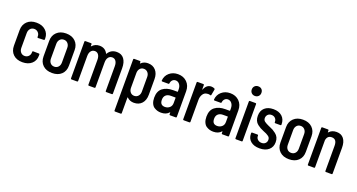

<svg xmlns="http://www.w3.org/2000/svg" viewBox="-49 -1462 4463 2397"><g transform="rotate(20 2182.0 -263.0)"><path d="M34 -151V-358Q34 -429 79.5 -473Q125 -517 202 -517Q278 -517 324 -475Q370 -433 370 -369V-356Q370 -346 360 -346L284 -343Q274 -343 274 -353V-363Q274 -392 253.5 -413Q233 -434 202 -434Q170 -434 150 -411Q130 -388 130 -352V-157Q130 -121 150 -98Q170 -75 202 -75Q233 -75 253.5 -96Q274 -117 274 -146V-156Q274 -166 284 -166L360 -165Q370 -165 370 -155V-140Q370 -74 324.5 -33Q279 8 202 8Q125 8 79.5 -35Q34 -78 34 -151Z M427 -151V-358Q427 -429 473 -473Q519 -517 596 -517Q674 -517 719.5 -473Q765 -429 765 -358V-151Q765 -78 719.5 -35Q674 8 596 8Q518 8 472.5 -35.5Q427 -79 427 -151ZM596 -76Q628 -76 648.5 -98.5Q669 -121 669 -158V-352Q669 -388 648.5 -411Q628 -434 596 -434Q563 -434 543 -411Q523 -388 523 -352V-158Q523 -121 543 -98.5Q563 -76 596 -76Z M1270 -516Q1333 -516 1366.5 -471.5Q1400 -427 1400 -347V-10Q1400 0 1390 0H1315Q1305 0 1305 -10V-340Q1305 -384 1287 -408.5Q1269 -433 1239 -433Q1207 -433 1188 -408.5Q1169 -384 1169 -341V-10Q1169 0 1159 0H1084Q1074 0 1074 -10V-340Q1074 -384 1056 -408.5Q1038 -433 1008 -433Q976 -433 957 -408.5Q938 -384 938 -341V-10Q938 0 928 0H853Q843 0 843 -10V-499Q843 -509 853 -509H928Q938 -509 938 -499V-474Q938 -468 943 -473Q982 -516 1040 -516Q1116 -516 1149 -450Q1151 -445 1154 -451Q1155 -452 1155 -453Q1194 -516 1270 -516Z M1683 -517Q1749 -517 1787.5 -473.5Q1826 -430 1826 -359V-151Q1826 -77 1787.5 -34.5Q1749 8 1683 8Q1629 8 1592 -28Q1587 -33 1587 -26V181Q1587 191 1577 191H1501Q1491 191 1491 181V-499Q1491 -509 1501 -509H1577Q1587 -509 1587 -499V-483Q1587 -476 1593 -482Q1629 -517 1683 -517ZM1731 -352Q1731 -388 1710.5 -411Q1690 -434 1658 -434Q1626 -434 1606.5 -411Q1587 -388 1587 -352V-157Q1587 -121 1606.5 -98Q1626 -75 1658 -75Q1690 -75 1710.5 -98Q1731 -121 1731 -157Z M2083 -517Q2156 -517 2202.5 -471Q2249 -425 2249 -350V-10Q2249 0 2239 0H2163Q2153 0 2153 -10V-32Q2153 -39 2148 -34Q2112 8 2044 8Q2019 8 1997 2Q1975 -4 1952 -18.5Q1929 -33 1915 -64.5Q1901 -96 1901 -140Q1901 -227 1953.5 -267.5Q2006 -308 2091 -308H2149Q2153 -308 2153 -312V-341Q2153 -382 2132.5 -408Q2112 -434 2081 -434Q2056 -434 2039 -417Q2022 -400 2019 -373Q2019 -363 2009 -363H1927Q1917 -363 1917 -373Q1922 -437 1968.5 -477Q2015 -517 2083 -517ZM2066 -76Q2101 -76 2127 -98Q2153 -120 2153 -160V-228Q2153 -232 2149 -232H2088Q2048 -232 2024 -210.5Q2000 -189 2000 -148Q2000 -76 2066 -76Z M2526 -514Q2550 -514 2570 -503Q2576 -499 2574 -490L2560 -414Q2559 -405 2548 -408Q2535 -413 2520 -413Q2514 -413 2502 -411Q2470 -408 2450 -377Q2430 -346 2430 -302V-10Q2430 0 2420 0H2344Q2334 0 2334 -10V-499Q2334 -509 2344 -509H2420Q2430 -509 2430 -499V-441Q2431 -437 2434 -440Q2462 -514 2526 -514Z M2777 -517Q2850 -517 2896.5 -471Q2943 -425 2943 -350V-10Q2943 0 2933 0H2857Q2847 0 2847 -10V-32Q2847 -39 2842 -34Q2806 8 2738 8Q2713 8 2691 2Q2669 -4 2646 -18.5Q2623 -33 2609 -64.5Q2595 -96 2595 -140Q2595 -227 2647.5 -267.5Q2700 -308 2785 -308H2843Q2847 -308 2847 -312V-341Q2847 -382 2826.5 -408Q2806 -434 2775 -434Q2750 -434 2733 -417Q2716 -400 2713 -373Q2713 -363 2703 -363H2621Q2611 -363 2611 -373Q2616 -437 2662.5 -477Q2709 -517 2777 -517ZM2760 -76Q2795 -76 2821 -98Q2847 -120 2847 -160V-228Q2847 -232 2843 -232H2782Q2742 -232 2718 -210.5Q2694 -189 2694 -148Q2694 -76 2760 -76Z M3075 -717Q3104 -717 3121.5 -699.5Q3139 -682 3139 -653Q3139 -625 3121 -607Q3103 -589 3075 -589Q3047 -589 3029 -607Q3011 -625 3011 -653Q3011 -681 3029 -699Q3047 -717 3075 -717ZM3038 0Q3028 0 3028 -10V-499Q3028 -509 3038 -509H3114Q3124 -509 3124 -499V-10Q3124 0 3114 0Z M3352 6Q3277 6 3233.5 -30.5Q3190 -67 3190 -129V-138Q3190 -148 3200 -148H3271Q3281 -148 3281 -138V-131Q3281 -104 3302 -85.5Q3323 -67 3354 -67Q3384 -67 3402.5 -85Q3421 -103 3421 -131Q3421 -147 3415 -159Q3409 -171 3392.5 -181.5Q3376 -192 3366.5 -197Q3357 -202 3331 -212Q3326 -214 3324 -215Q3295 -228 3280 -236Q3265 -244 3241 -262.5Q3217 -281 3205.5 -308Q3194 -335 3194 -370Q3194 -438 3236.5 -476Q3279 -514 3351 -514Q3425 -514 3467.5 -475Q3510 -436 3510 -369V-366Q3510 -356 3500 -356H3431Q3421 -356 3421 -366V-373Q3421 -400 3402 -419Q3383 -438 3353 -438Q3322 -438 3304 -419Q3286 -400 3286 -373Q3286 -345 3306.5 -329.5Q3327 -314 3370 -295Q3373 -294 3375.5 -293Q3378 -292 3380 -291Q3411 -278 3427 -269Q3443 -260 3468 -241Q3493 -222 3505 -195.5Q3517 -169 3517 -135Q3517 -70 3472.5 -32Q3428 6 3352 6Z M3574 -151V-358Q3574 -429 3620 -473Q3666 -517 3743 -517Q3821 -517 3866.5 -473Q3912 -429 3912 -358V-151Q3912 -78 3866.5 -35Q3821 8 3743 8Q3665 8 3619.5 -35.5Q3574 -79 3574 -151ZM3743 -76Q3775 -76 3795.5 -98.5Q3816 -121 3816 -158V-352Q3816 -388 3795.5 -411Q3775 -434 3743 -434Q3710 -434 3690 -411Q3670 -388 3670 -352V-158Q3670 -121 3690 -98.5Q3710 -76 3743 -76Z M4190 -516Q4252 -516 4285.5 -473.5Q4319 -431 4319 -353V-10Q4319 0 4309 0H4233Q4223 0 4223 -10V-345Q4223 -433 4155 -433Q4099 -433 4087 -374Q4086 -373 4086 -370V-10Q4086 0 4076 0H4000Q3990 0 3990 -10V-499Q3990 -509 4000 -509H4076Q4086 -509 4086 -499V-477Q4086 -468 4092 -476Q4127 -516 4190 -516Z"/></g></svg>

Font: Barlow Condensed Medium
Style: Regular
Weight: 500
Width: 3
Designer: Jeremy Tribby
Foundry: Tribby Type
Version: Version 1.422;hotconv 1.0.109;makeotfexe 2.5.65596